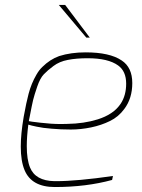

<svg xmlns="http://www.w3.org/2000/svg" viewBox="-20 -754 577 781"><path d="M345.2 -601.1H331.1L219.2 -733.9H245.1ZM227.1 -249.5 252.9 -250Q321.8 -251 377.9 -268.6Q408.7 -278.3 431.6 -293.5Q454.6 -308.1 471.2 -332.5Q493.2 -366.2 493.2 -413.6Q493.2 -464.4 460.4 -487.8Q419.9 -517.1 336.4 -517.1Q290.5 -517.1 255.9 -510.3Q221.7 -503.9 197.3 -485.4Q172.9 -467.3 158.2 -451.7Q143.1 -436 131.3 -401.4Q119.6 -367.2 114.7 -347.2Q109.9 -327.1 101.1 -280.8L97.2 -261.2Q101.6 -259.8 143.6 -254.9Q189 -249.5 227.1 -249.5ZM203.1 6.8Q108.9 6.8 80.1 -61.5Q64.5 -98.6 64.5 -157.7Q64.5 -209 76.2 -277.8L77.1 -282.7Q86.9 -336.9 96.2 -372.1Q107.4 -414.6 127.9 -449.7Q138.7 -468.8 151.9 -481.4Q183.6 -512.7 220.7 -525.9Q268.1 -541 328.1 -541Q426.3 -541 474.6 -508.3Q518.1 -480 518.1 -416Q518.1 -354 485.8 -311Q461.9 -278.3 427.2 -261.7Q392.6 -244.6 350.6 -235.8Q308.6 -227.1 268.1 -227.1Q227.1 -227.1 189.9 -230.5Q152.8 -233.4 128.9 -238.8Q105 -243.7 95.2 -247.1Q88.9 -197.8 88.9 -159.7Q88.9 -105 102.1 -72.8Q124 -18.6 201.2 -17.1H208.5Q293 -17.1 439.5 -38.1L436 -22Q330.6 6.8 203.1 6.8Z"/></svg>

Font: Squarion Thin
Style: Italic
Weight: 100
Designer: Natanael Gama
Version: Version 1.00;September 12, 2019;FontCreator 11.5.0.2425 64-b